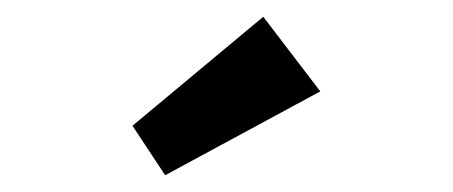

<svg xmlns="http://www.w3.org/2000/svg" viewBox="-20 -807 540 229"><path d="M177 -598 138 -657 294 -787 362 -698Z"/></svg>

Font: Lexend Zetta Medium
Style: Regular
Weight: 500
Designer: Bonnie Shaver-Troup, Thomas Jockin
Foundry: Lexend
Version: Version 1.007